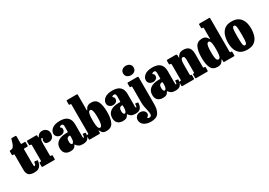

<svg xmlns="http://www.w3.org/2000/svg" viewBox="22 -1904 4599 3283"><g transform="rotate(-30 2322.0 -263.0)"><path d="M338 -121.5Q333 -83 317.8 -52Q302.5 -21 271.5 -2.8Q240.5 15.5 188 15.5Q109 15.5 77 -18Q45 -51.5 45 -122.5V-409.5Q45 -420 42.8 -424.2Q40.5 -428.5 30 -428.5H17.5Q8 -428.5 5 -431.5Q2 -434.5 2 -444V-502.5Q2 -514 5 -517Q8 -520 19 -520Q43.5 -520 61.5 -529Q79.5 -538 95.2 -570.2Q111 -602.5 129.5 -672Q132.5 -682 134.2 -685.8Q136 -689.5 149 -689.5H214Q230 -689.5 230 -673.5V-539Q230 -527.5 233 -523.8Q236 -520 247 -520H301.5Q309.5 -520 312.2 -517Q315 -514 315 -505.5V-440.5Q315 -428.5 300.5 -428.5H247.5Q230 -428.5 230 -412V-141.5Q230 -106 232.8 -92Q235.5 -78 244.5 -78Q256 -78 262.5 -95Q269 -112 274 -139.5Q275.5 -148.5 280.8 -148.2Q286 -148 295.5 -146.5L328 -142Q337.5 -140.5 338.5 -135.5Q339.5 -130.5 338 -121.5Z M382 -407.5Q382 -420 379.5 -424.2Q377 -428.5 364.5 -428.5H359Q348 -428.5 345 -431.2Q342 -434 342 -445V-500.5Q342 -512.5 345.5 -516.2Q349 -520 360 -520H526Q535.5 -520 539 -517.2Q542.5 -514.5 542.5 -504V-488Q542.5 -454 553.5 -476Q564.5 -497 588.8 -517.2Q613 -537.5 654.5 -537.5Q699.5 -537.5 733 -507.2Q766.5 -477 766.5 -420Q766.5 -396 755.2 -371Q744 -346 720.8 -329Q697.5 -312 661.5 -312Q619.5 -312 602.2 -328.2Q585 -344.5 585 -378Q585 -396.5 592.5 -403Q600 -409.5 600 -422Q600 -425.5 597.5 -429.2Q595 -433 589 -433Q574 -433 566.8 -411Q559.5 -389 559.5 -328V-110Q559.5 -98 563 -94.8Q566.5 -91.5 578.5 -91.5H587.5Q596.5 -91.5 598.8 -88Q601 -84.5 601 -75V-19Q601 -8 598.8 -4Q596.5 0 586 0H361.5Q351 0 346.5 -3.5Q342 -7 342 -18.5V-77Q342 -87 345.8 -89.2Q349.5 -91.5 359.5 -91.5H363Q375 -91.5 378.5 -94.5Q382 -97.5 382 -109.5Z M766.5 -126.5Q766.5 -208 825.8 -251.8Q885 -295.5 990 -295.5H1014Q1022.5 -295.5 1024.8 -297.5Q1027 -299.5 1027 -308.5V-341.5Q1027 -369.5 1028 -396.2Q1029 -423 1022 -440.8Q1015 -458.5 992 -458.5Q976.5 -458.5 963.8 -452Q951 -445.5 951 -438.5Q951 -431.5 958.2 -427Q965.5 -422.5 972.8 -413Q980 -403.5 980 -382Q980 -348.5 954.2 -329Q928.5 -309.5 892 -309.5Q852 -309.5 824.2 -334Q796.5 -358.5 796.5 -397Q796.5 -453 849 -493.2Q901.5 -533.5 1002 -533.5Q1104 -533.5 1152.5 -486.2Q1201 -439 1201 -353.5V-104Q1201 -89 1204.5 -83.2Q1208 -77.5 1212 -77.5Q1217 -77.5 1221.8 -90.2Q1226.5 -103 1228 -136.5Q1228.5 -147.5 1240 -145L1281 -137.5Q1285.5 -137 1285.5 -134Q1285.5 -131 1285 -125.5Q1283 -62 1252.2 -26Q1221.5 10 1151.5 10H1151Q1097.5 10 1069.8 -7Q1042 -24 1027 -47.5Q1022 -55.5 1019.8 -57Q1017.5 -58.5 1012 -48.5Q1004 -35.5 994 -22Q984 -8.5 963 0.8Q942 10 901.5 10Q837.5 10 802 -25.5Q766.5 -61 766.5 -126.5ZM958.5 -152.5Q958.5 -116 968.5 -100.5Q978.5 -85 991 -85Q1006.5 -85 1018.5 -109Q1030.5 -133 1030.5 -176.5V-217.5Q1030.5 -230 1021.5 -230H1009.5Q990 -230 974.2 -213.2Q958.5 -196.5 958.5 -152.5Z M1290.5 -688.5Q1280.5 -688.5 1277.8 -691.2Q1275 -694 1275 -703.5V-766.5Q1275 -775 1278.2 -777.5Q1281.5 -780 1289.5 -780H1473Q1483 -780 1488 -778Q1493 -776 1493 -765V-469.5Q1493 -442.5 1500 -457Q1511 -479 1524.2 -497Q1537.5 -515 1560.5 -525.8Q1583.5 -536.5 1622.5 -536.5Q1709.5 -536.5 1745.2 -464.8Q1781 -393 1781 -260Q1781 -127 1743.5 -54.8Q1706 17.5 1611.5 17.5Q1562.5 17.5 1539.2 -1.2Q1516 -20 1503.5 -53.5Q1499.5 -63 1496.2 -60.8Q1493 -58.5 1493 -43V-18Q1493 -6.5 1488.5 -3.2Q1484 0 1473.5 0H1290Q1281 0 1278 -2.5Q1275 -5 1275 -14.5V-77.5Q1275 -87 1279.2 -89.2Q1283.5 -91.5 1292 -91.5H1299Q1309.5 -91.5 1312.2 -95Q1315 -98.5 1315 -109.5V-676Q1315 -688.5 1305 -688.5ZM1493 -260Q1493 -193 1499 -155Q1505 -117 1516.2 -101.5Q1527.5 -86 1542 -86Q1556.5 -86 1568.2 -101.5Q1580 -117 1586.5 -155Q1593 -193 1593 -260Q1593 -327 1586.8 -365Q1580.5 -403 1569.2 -418.5Q1558 -434 1543 -434Q1527 -434 1515.8 -418.5Q1504.5 -403 1498.8 -365Q1493 -327 1493 -260Z M1802.5 -126.5Q1802.5 -208 1861.8 -251.8Q1921 -295.5 2026 -295.5H2050Q2058.5 -295.5 2060.8 -297.5Q2063 -299.5 2063 -308.5V-341.5Q2063 -369.5 2064 -396.2Q2065 -423 2058 -440.8Q2051 -458.5 2028 -458.5Q2012.5 -458.5 1999.8 -452Q1987 -445.5 1987 -438.5Q1987 -431.5 1994.2 -427Q2001.5 -422.5 2008.8 -413Q2016 -403.5 2016 -382Q2016 -348.5 1990.2 -329Q1964.5 -309.5 1928 -309.5Q1888 -309.5 1860.2 -334Q1832.5 -358.5 1832.5 -397Q1832.5 -453 1885 -493.2Q1937.5 -533.5 2038 -533.5Q2140 -533.5 2188.5 -486.2Q2237 -439 2237 -353.5V-104Q2237 -89 2240.5 -83.2Q2244 -77.5 2248 -77.5Q2253 -77.5 2257.8 -90.2Q2262.5 -103 2264 -136.5Q2264.5 -147.5 2276 -145L2317 -137.5Q2321.5 -137 2321.5 -134Q2321.5 -131 2321 -125.5Q2319 -62 2288.2 -26Q2257.5 10 2187.5 10H2187Q2133.5 10 2105.8 -7Q2078 -24 2063 -47.5Q2058 -55.5 2055.8 -57Q2053.5 -58.5 2048 -48.5Q2040 -35.5 2030 -22Q2020 -8.5 1999 0.8Q1978 10 1937.5 10Q1873.5 10 1838 -25.5Q1802.5 -61 1802.5 -126.5ZM1994.5 -152.5Q1994.5 -116 2004.5 -100.5Q2014.5 -85 2027 -85Q2042.5 -85 2054.5 -109Q2066.5 -133 2066.5 -176.5V-217.5Q2066.5 -230 2057.5 -230H2045.5Q2026 -230 2010.2 -213.2Q1994.5 -196.5 1994.5 -152.5Z M2345.5 -692.5Q2345.5 -736.5 2376 -761Q2406.5 -785.5 2449.5 -785.5Q2492.5 -785.5 2523 -761Q2553.5 -736.5 2553.5 -692.5Q2553.5 -648.5 2523 -624Q2492.5 -599.5 2449.5 -599.5Q2406.5 -599.5 2376 -624Q2345.5 -648.5 2345.5 -692.5ZM2355 -428.5H2345Q2332.5 -428.5 2329.5 -431.8Q2326.5 -435 2326.5 -447.5V-498.5Q2326.5 -513 2330 -516.5Q2333.5 -520 2347.5 -520H2528Q2538.5 -520 2541.2 -516.8Q2544 -513.5 2544 -502V20.5Q2544 139 2501.2 199.5Q2458.5 260 2350 260Q2268.5 260 2215.2 223.2Q2162 186.5 2162 121Q2162 80.5 2191 52.5Q2220 24.5 2261 24.5Q2307.5 24.5 2335.2 48.5Q2363 72.5 2363 104Q2363 129.5 2353.8 140.8Q2344.5 152 2335.2 157.2Q2326 162.5 2326 169Q2326 185 2355 185Q2385.5 185 2395.5 167.5Q2405.5 150 2402.8 120.8Q2400 91.5 2391.2 54.5Q2382.5 17.5 2374.5 -22.5Q2366.5 -62.5 2366.5 -100V-414Q2366.5 -421.5 2364.5 -425Q2362.5 -428.5 2355 -428.5Z M2592.5 -126.5Q2592.5 -208 2651.8 -251.8Q2711 -295.5 2816 -295.5H2840Q2848.5 -295.5 2850.8 -297.5Q2853 -299.5 2853 -308.5V-341.5Q2853 -369.5 2854 -396.2Q2855 -423 2848 -440.8Q2841 -458.5 2818 -458.5Q2802.5 -458.5 2789.8 -452Q2777 -445.5 2777 -438.5Q2777 -431.5 2784.2 -427Q2791.5 -422.5 2798.8 -413Q2806 -403.5 2806 -382Q2806 -348.5 2780.2 -329Q2754.5 -309.5 2718 -309.5Q2678 -309.5 2650.2 -334Q2622.5 -358.5 2622.5 -397Q2622.5 -453 2675 -493.2Q2727.5 -533.5 2828 -533.5Q2930 -533.5 2978.5 -486.2Q3027 -439 3027 -353.5V-104Q3027 -89 3030.5 -83.2Q3034 -77.5 3038 -77.5Q3043 -77.5 3047.8 -90.2Q3052.5 -103 3054 -136.5Q3054.5 -147.5 3066 -145L3107 -137.5Q3111.5 -137 3111.5 -134Q3111.5 -131 3111 -125.5Q3109 -62 3078.2 -26Q3047.5 10 2977.5 10H2977Q2923.5 10 2895.8 -7Q2868 -24 2853 -47.5Q2848 -55.5 2845.8 -57Q2843.5 -58.5 2838 -48.5Q2830 -35.5 2820 -22Q2810 -8.5 2789 0.8Q2768 10 2727.5 10Q2663.5 10 2628 -25.5Q2592.5 -61 2592.5 -126.5ZM2784.5 -152.5Q2784.5 -116 2794.5 -100.5Q2804.5 -85 2817 -85Q2832.5 -85 2844.5 -109Q2856.5 -133 2856.5 -176.5V-217.5Q2856.5 -230 2847.5 -230H2835.5Q2816 -230 2800.2 -213.2Q2784.5 -196.5 2784.5 -152.5Z M3126 -428.5H3121.5Q3109 -428.5 3106 -433Q3103 -437.5 3103 -453.5V-494.5Q3103 -511 3107 -515.5Q3111 -520 3125.5 -520H3277Q3289.5 -520 3297.8 -515.2Q3306 -510.5 3306 -494V-474.5Q3306 -454 3307.8 -448.8Q3309.5 -443.5 3317 -459Q3330.5 -488.5 3358 -509.2Q3385.5 -530 3432 -530Q3514 -530 3547.2 -489Q3580.5 -448 3580.5 -367.5V-113.5Q3580.5 -98.5 3584.2 -95Q3588 -91.5 3600 -91.5H3604.5Q3621.5 -91.5 3621.5 -73.5V-24.5Q3621.5 -6.5 3618.8 -3.2Q3616 0 3598.5 0H3392Q3379 0 3376 -4Q3373 -8 3373 -21.5V-69.5Q3373 -79 3374.2 -85.2Q3375.5 -91.5 3383.5 -91.5H3396Q3402 -91.5 3402.5 -94.8Q3403 -98 3403 -111.5V-342Q3403 -386.5 3395.2 -405.2Q3387.5 -424 3366 -424Q3344.5 -424 3332.8 -399Q3321 -374 3321 -315.5V-110.5Q3321 -91.5 3329.5 -91.5H3340.5Q3348 -91.5 3349.5 -88.2Q3351 -85 3351 -72.5V-17.5Q3351 -6 3345 -3Q3339 0 3328 0H3119Q3107.5 0 3105.2 -3.8Q3103 -7.5 3103 -19.5V-72Q3103 -85 3106 -88.2Q3109 -91.5 3122 -91.5H3128Q3137.5 -91.5 3140.2 -94Q3143 -96.5 3143 -111V-406.5Q3143 -421 3139.8 -424.8Q3136.5 -428.5 3126 -428.5Z M3641.5 -259.5Q3641.5 -392.5 3679.8 -464.5Q3718 -536.5 3812 -536.5Q3854 -536 3880.5 -516.5Q3907 -497 3920 -466Q3929.5 -444.5 3929.5 -484V-675.5Q3929.5 -683.5 3926.2 -686Q3923 -688.5 3915 -688.5H3904.5Q3894.5 -688.5 3892 -690.8Q3889.5 -693 3889.5 -703.5V-763.5Q3889.5 -775 3893.2 -777.5Q3897 -780 3908.5 -780H4089Q4098.5 -780 4102.8 -777.5Q4107 -775 4107 -764.5V-112.5Q4107 -98.5 4110.2 -95Q4113.5 -91.5 4127 -91.5H4134.5Q4143 -91.5 4145 -88.2Q4147 -85 4147 -76.5V-16.5Q4147 -5.5 4144 -2.8Q4141 0 4129.5 0H3945Q3934.5 0 3932 -3.5Q3929.5 -7 3929.5 -18V-45Q3929.5 -55 3925.8 -58.8Q3922 -62.5 3916.5 -51Q3902.5 -20 3877 -1.2Q3851.5 17.5 3806 17.5Q3711 17.5 3676.2 -54.5Q3641.5 -126.5 3641.5 -259.5ZM3829 -259.5Q3829 -189.5 3834.5 -151.8Q3840 -114 3851.5 -99.5Q3863 -85 3880 -85Q3896 -85 3907 -99.5Q3918 -114 3923.8 -151.8Q3929.5 -189.5 3929.5 -259.5Q3929.5 -329 3923.8 -366.8Q3918 -404.5 3907 -419Q3896 -433.5 3880 -433.5Q3865.5 -433.5 3853.8 -419Q3842 -404.5 3835.5 -366.8Q3829 -329 3829 -259.5Z M4161 -246.5Q4161 -326.5 4182.5 -392.5Q4204 -458.5 4254.8 -498Q4305.5 -537.5 4394 -537.5Q4460 -537.5 4504.8 -515.8Q4549.5 -494 4576.2 -456.2Q4603 -418.5 4615 -370.5Q4627 -322.5 4627 -270Q4627 -190 4605.5 -124.8Q4584 -59.5 4533 -21Q4482 17.5 4394 17.5Q4305.5 17.5 4254.8 -19.2Q4204 -56 4182.5 -116.2Q4161 -176.5 4161 -246.5ZM4352.5 -270Q4352.5 -160.5 4359.2 -114.2Q4366 -68 4394 -68Q4422 -68 4428.8 -111.8Q4435.5 -155.5 4435.5 -250Q4435.5 -359.5 4428.8 -405.8Q4422 -452 4394 -452Q4366 -452 4359.2 -408.2Q4352.5 -364.5 4352.5 -270Z"/></g></svg>

Font: Besley* Condensed Heavy
Style: Regular
Weight: 800
Width: 3
Designer: Owen Earl
Foundry: indestructible type*
Version: Version 3.000; ttfautohint (v1.8.3)